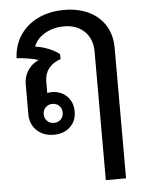

<svg xmlns="http://www.w3.org/2000/svg" viewBox="-57 -632 701 927"><g transform="rotate(-5 293.5 -168.0)"><path d="M516 -383V250H418V-373Q418 -434 380.5 -470.5Q343 -507 282 -507Q230 -507 189.5 -484Q149 -461 134 -422Q169 -417 200.5 -404Q232 -391 251 -375V-351Q214 -339 193.5 -312.5Q173 -286 173 -249V-193Q183 -196 194 -196Q239 -196 268 -167.5Q297 -139 297 -93Q297 -47 266.5 -18.5Q236 10 187 10Q137 10 105 -20.5Q73 -51 73 -100V-245Q73 -282 92.5 -311.5Q112 -341 145 -356Q105 -369 40 -374Q43 -437 75 -485Q107 -533 162.5 -559.5Q218 -586 289 -586Q357 -586 408.5 -561Q460 -536 488 -490Q516 -444 516 -383ZM147 -93Q147 -73 160 -60Q173 -47 193 -47Q213 -47 226 -60Q239 -73 239 -93Q239 -113 226 -126Q213 -139 193 -139Q173 -139 160 -126Q147 -113 147 -93Z"/></g></svg>

Font: Sarabun Medium
Style: Regular
Weight: 500
Designer: Suppakit Chalermlarp | Katatrad Co.,Ltd.
Foundry: Cadson Demak Co.,Ltd.
Version: Version 1.000; ttfautohint (v1.6)